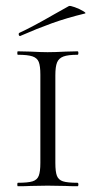

<svg xmlns="http://www.w3.org/2000/svg" viewBox="-20 -646 331 666"><path d="M249 -12Q252 -12 252 -6Q252 0 249 0Q222 0 207 -1L145 -2L86 -1Q70 0 42 0Q40 0 40 -6Q40 -12 42 -12Q77 -12 93 -17Q109 -22 114.5 -36.5Q120 -51 120 -81V-387Q120 -417 114.5 -431Q109 -445 92.5 -450.5Q76 -456 42 -456Q40 -456 40 -462Q40 -468 42 -468L86 -467Q124 -465 145 -465Q170 -465 208 -467L249 -468Q252 -468 252 -462Q252 -456 249 -456Q216 -456 200 -450Q184 -444 178 -429.5Q172 -415 172 -385V-81Q172 -50 177.5 -36Q183 -22 198.5 -17Q214 -12 249 -12ZM50 -521Q46 -521 45 -525.5Q44 -530 47 -532Q93 -553 169 -597L219 -625Q223 -627 239.5 -621Q256 -615 268.5 -607.5Q281 -600 274 -599Q212 -584 160.5 -565.5Q109 -547 52 -522Z"/></svg>

Font: Cormorant Unicase Light
Style: Regular
Weight: 300
Designer: Christian Thalmann (Catharsis Fonts)
Foundry: Catharsis Fonts
Version: Version 4.000